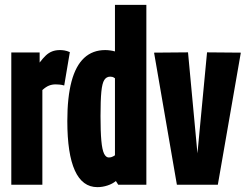

<svg xmlns="http://www.w3.org/2000/svg" viewBox="-20 -760 1016 790"><path d="M143.1 -544V-502.6Q156.6 -520.5 168.6 -531.8Q180.5 -543 194.6 -548.5Q208.7 -554 226.8 -554Q235 -554 244.8 -552.5Q254.6 -551 267.4 -545.6L244.2 -408.2Q234.2 -411.2 224.5 -412Q214.8 -412.8 208.6 -412.8Q194.3 -412.8 181.7 -407.8Q169 -402.8 154.3 -389.5V0H26.5V-544Z M466.4 0 456.8 -15.2Q443.4 -3.8 422.6 3.1Q401.8 10 380.6 10Q319 10 288 -58.4Q257 -126.8 257 -262Q257 -360 274.3 -424.8Q291.6 -489.6 326.4 -521.8Q361.2 -554 413 -554Q422.2 -554 433.2 -552.5Q444.2 -551 453 -548.4V-740H582.2V0ZM453 -121V-438Q446.4 -442.6 442.3 -443.6Q438.2 -444.6 433.4 -444.6Q417.8 -444.6 409.1 -431Q400.4 -417.4 397 -382.5Q393.6 -347.6 393.6 -282Q393.6 -218.4 397 -181.1Q400.4 -143.8 408.1 -127.9Q415.8 -112 427.8 -112Q432.8 -112 437 -113.1Q441.2 -114.2 445.3 -116.4Q449.4 -118.6 453 -121Z M707.8 0 613.9 -543.4 753.6 -544.6 792.4 -129 831.9 -544.6 970.9 -543.4 876.3 0Z"/></svg>

Font: Georama ExtraCondensed Thin
Style: Regular
Weight: 100
Width: 2
Designer: Jean-Baptiste Levee
Foundry: Production Type
Version: Version 1.001